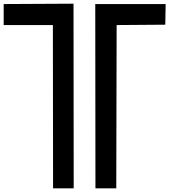

<svg xmlns="http://www.w3.org/2000/svg" viewBox="-20 -822 1040 1042"><path d="M497 -800 498 200H611L613 -686L877 -688L879 -800ZM0 -800V-686H267L268 200H380L379 -802Z"/></svg>

Font: splitfont
Style: Regular
Weight: 400
Monospace: yes
Version: Version 001.000